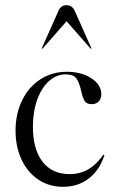

<svg xmlns="http://www.w3.org/2000/svg" viewBox="-20 -711 446 741"><path d="M40 -207Q40 -144 63.5 -94.5Q87 -45 128.5 -17.5Q170 10 223 10Q278 10 318.5 -19Q359 -48 379 -101L383 -112L379 -114L370 -102Q345 -70 315.5 -54.5Q286 -39 249 -39Q181 -39 144 -87Q107 -135 107 -222Q107 -280 123.5 -326Q140 -372 169 -398Q198 -424 234 -424Q264 -424 275 -408Q286 -392 293 -361Q299 -334 306.5 -321.5Q314 -309 334 -309Q351 -309 361 -319.5Q371 -330 371 -347Q371 -384 332.5 -409Q294 -434 238 -434Q181 -434 136 -405Q91 -376 65.5 -324Q40 -272 40 -207ZM330 -523 237 -629 144 -523 141 -524 206 -670Q215 -691 237 -691Q258 -691 268 -670L333 -524Z"/></svg>

Font: Libre Caslon Display
Style: Regular
Weight: 400
Designer: Pablo Impallari, Rodrigo Fuenzalida
Foundry: Pablo Impallari, Rodrigo Fuenzalida
Version: Version 1.100; ttfautohint (v1.6) -l 8 -r 50 -G 200 -x 14 -D